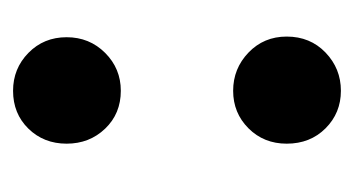

<svg xmlns="http://www.w3.org/2000/svg" viewBox="-144 -387 542 294"><g transform="rotate(-90 127.0 -240.0)"><path d="M135 -326Q100 -326 77 -350Q54 -374 54 -409Q54 -444 77 -467.5Q100 -491 135 -491Q169 -491 193 -467.5Q217 -444 217 -409Q217 -374 193 -350Q169 -326 135 -326ZM135 11Q101 11 77.5 -12.5Q54 -36 54 -72Q54 -107 77.5 -130.5Q101 -154 135 -154Q169 -154 193.5 -130.5Q218 -107 218 -72Q218 -36 193.5 -12.5Q169 11 135 11Z"/></g></svg>

Font: Murecho Thin Medium
Style: Regular
Weight: 500
Version: Version 1.010